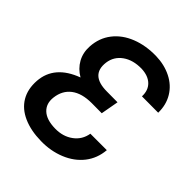

<svg xmlns="http://www.w3.org/2000/svg" viewBox="-200 -851 991 991"><g transform="rotate(45 295.5 -355.5)"><path d="M379.4 -313.5 305.7 -314Q234.4 -314 193.6 -283Q152.8 -252 146 -194.8Q140.1 -146 170.9 -117.2Q201.7 -88.4 265.1 -87.4Q322.8 -86.4 363.5 -116.5Q404.3 -146.5 412.6 -197.3H532.7Q527.3 -133.3 490.5 -86.2Q453.6 -39.1 392.1 -13.9Q330.6 11.2 259.3 9.8Q184.6 8.8 129.4 -15.6Q74.2 -40 47.1 -85.7Q20 -131.3 24.4 -195.3Q33.2 -315.4 171.4 -366.7Q130.9 -390.1 109.9 -428.2Q88.9 -466.3 91.8 -513.7Q95.7 -578.6 132.6 -626Q169.4 -673.3 231.2 -697.8Q293 -722.2 368.7 -720.7Q430.7 -719.2 480.5 -694.3Q530.3 -669.4 557.4 -624.5Q584.5 -579.6 583.5 -521.5L464.4 -522Q466.3 -566.9 439.2 -593.3Q412.1 -619.6 362.3 -621.6Q299.3 -622.6 258.3 -593.3Q217.3 -564 210.4 -514.2Q197.3 -412.1 318.4 -411.6L397 -411.1Z"/></g></svg>

Font: Roboto Medium
Style: Italic
Weight: 500
Italic angle: -12°
Designer: Google
Version: Version 2.134; 2016